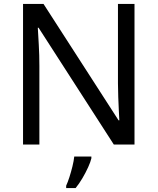

<svg xmlns="http://www.w3.org/2000/svg" viewBox="-20 -734 800 975"><path d="M663 0H558L176 -593H172Q174 -558 177 -506Q180 -454 180 -399V0H97V-714H201L582 -123H586Q585 -139 583.5 -171Q582 -203 580.5 -241Q579 -279 579 -311V-714H663ZM444 70Q440 88 427.5 115.5Q415 143 398.5 171Q382 199 364 221H316V209Q324 192 332.5 165.5Q341 139 348 110.5Q355 82 357 61H444Z"/></svg>

Font: Noto Sans Tifinagh
Style: Regular
Weight: 400
Designer: JamraPatel
Foundry: JamraPatel LLC
Version: Version 2.004; ttfautohint (v1.8.4.7-5d5b)